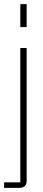

<svg xmlns="http://www.w3.org/2000/svg" viewBox="-39 -749 210 936"><path d="M-19 167V140H60V-515H91V133Q91 148 82.5 157.5Q74 167 53 167ZM60 -617V-729H91V-617Z"/></svg>

Font: Hubot Sans Condensed ExtraLight
Style: Regular
Weight: 200
Width: 3
Designer: Deni Anggara
Foundry: GitHub, Inc., Subsidiary of Microsoft Corporation
Version: Version 2.000